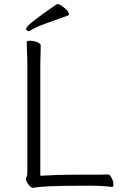

<svg xmlns="http://www.w3.org/2000/svg" viewBox="-20 -895 587 919"><path d="M139 4Q125 4 110 -21V-22Q104 -31 104 -37Q104 -43 107.5 -50Q111 -57 111 -70V-589L108 -695Q108 -700 124 -700Q140 -700 157.5 -693.5Q175 -687 175 -677L173 -588V-54H178Q256 -59 345 -59H458Q482 -59 495 -60H496Q506 -60 514.5 -43Q523 -26 523 -13Q523 0 517 0H516Q477 -6 413 -6H372Q181 -6 141 4ZM105 -758Q105 -775 252 -875H259Q264 -875 277 -866Q310 -843 310 -826Q310 -822 306 -821Q257 -803 208.5 -786Q160 -769 140.5 -757.5Q121 -746 116.5 -746Q112 -746 108.5 -749.5Q105 -753 105 -758Z"/></svg>

Font: LXGW WenKai TC Light
Style: Regular
Weight: 300
Designer: LXGW / Fontworks Inc.
Foundry: LXGW / Fontworks Inc.
Version: Version 1.330